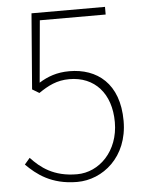

<svg xmlns="http://www.w3.org/2000/svg" viewBox="-53 -769 627 825"><g transform="rotate(-5 260.5 -356.5)"><path d="M247 13C357 13 468 -75 468 -231C468 -393 373 -464 254 -464C200 -464 160 -449 123 -426L147 -693H431V-726H114L88 -400L118 -382C159 -410 197 -430 251 -430C360 -430 430 -353 430 -229C430 -104 345 -20 249 -20C148 -20 93 -64 52 -108L29 -81C73 -37 135 13 247 13Z"/></g></svg>

Font: Noto Sans T Chinese Thin
Style: Regular
Weight: 100
Designer: Ryoko NISHIZUKA (kana & ideographs); Paul D. Hunt (Latin, Greek & Cyrillic); Wenlong ZHANG (bopomofo); Sandoll Communica
Foundry: Adobe Systems Incorporated
Version: Version 1.000;PS 1;hotconv 1.0.78;makeotf.lib2.5.61930